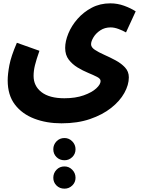

<svg xmlns="http://www.w3.org/2000/svg" viewBox="-20 -507 851 1149"><path d="M26 -26Q26 -63 36 -116.5Q46 -170 81 -251L216 -203Q197 -149 189 -116Q181 -83 181 -53Q181 8 228.5 44.5Q276 81 365 81Q432 81 481 63.5Q530 46 556 22Q582 -2 582 -22Q582 -36 560.5 -47Q539 -58 507.5 -71Q476 -84 444.5 -103Q413 -122 391.5 -150Q370 -178 370 -220Q370 -260 389 -306.5Q408 -353 444 -394Q480 -435 529.5 -461Q579 -487 640 -487Q683 -487 723 -472.5Q763 -458 792 -439L734 -313Q715 -324 689.5 -333.5Q664 -343 642 -343Q607 -343 580.5 -325.5Q554 -308 539.5 -284Q525 -260 525 -242Q525 -224 547.5 -209Q570 -194 604 -179Q638 -164 671.5 -146Q705 -128 728 -103.5Q751 -79 751 -44Q751 1 724 49.5Q697 98 645 139Q593 180 518.5 205.5Q444 231 348 231Q258 231 185 203Q112 175 69 118.5Q26 62 26 -26ZM366 452Q337 452 318 433Q299 414 299 386Q299 359 318 339Q337 319 366 319Q393 319 412.5 339Q432 359 432 386Q432 414 412.5 433Q393 452 366 452ZM366 622Q337 622 318 603Q299 584 299 557Q299 529 318 509Q337 489 366 489Q393 489 412.5 509Q432 529 432 557Q432 584 412.5 603Q393 622 366 622Z"/></svg>

Font: Noto Sans Arabic SemCond ExtBd
Style: Regular
Weight: 800
Width: 4
Designer: Monotype Design Team, Nadine Chahine, Nizar Qandah and Khaled Hosny
Foundry: Monotype Imaging Inc.
Version: Version 2.012; ttfautohint (v1.8.4.7-5d5b)